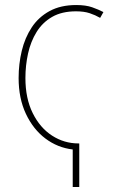

<svg xmlns="http://www.w3.org/2000/svg" viewBox="-20 -744 455 763"><path d="M269 -1V-150Q209 -157 160.5 -193.5Q112 -230 83 -291.5Q54 -353 54 -434Q54 -490 66.5 -542Q79 -594 106 -635Q133 -676 177 -700Q221 -724 283 -724Q321 -724 346.5 -715Q372 -706 391 -696L378 -673Q359 -684 336.5 -691.5Q314 -699 282 -699Q226 -699 187.5 -677Q149 -655 125.5 -617Q102 -579 91.5 -531.5Q81 -484 81 -434Q81 -353 110 -294.5Q139 -236 187 -205Q235 -174 292 -174H295V-1Z"/></svg>

Font: Noto Sans ExtraCondensed Thin
Style: Regular
Weight: 100
Width: 2
Designer: Monotype Design Team
Foundry: Monotype Imaging Inc.
Version: Version 2.013; ttfautohint (v1.8.4.7-5d5b)